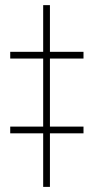

<svg xmlns="http://www.w3.org/2000/svg" viewBox="-20 -731 366 751"><path d="M175.3 0H148.9V-710.9H175.3ZM306.6 -502H20V-528.3H306.6ZM306.6 -209.5H20V-235.8H306.6Z"/></svg>

Font: Roboto Thin
Style: Regular
Weight: 250
Designer: Google
Version: Version 2.134; 2016